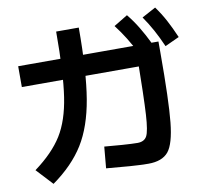

<svg xmlns="http://www.w3.org/2000/svg" viewBox="-90 -908 1117 1044"><g transform="rotate(-10 469.0 -386.0)"><path d="M418.3 4.5 429 -113.8Q468 -110 525.6 -105.9Q583.2 -101.9 610.8 -101.9Q648.2 -101.9 662.5 -128.2Q676.9 -154.6 682.3 -245.3Q687.8 -336 691 -577.1L757.3 -510.3H43.9V-625.3H818.4V-564.2Q818.4 -299 806.5 -181.3Q794.6 -63.6 760.3 -21.9Q726 19.8 649.3 19.8Q610.2 19.8 547.5 15.3Q484.8 10.8 418.3 4.5ZM280 -775.1H404.9Q404.9 -531.4 380 -383.5Q355.1 -235.7 295.2 -139.1Q235.3 -42.5 122.3 38L38.4 -52.3Q141.2 -128.2 191.3 -208.9Q241.4 -289.6 260.7 -416.9Q280 -544.2 280 -775.1ZM598 -749.5 674.5 -795.8Q705.4 -757.9 730.8 -715.9Q756.3 -673.9 781.9 -621.4L703.6 -578.9Q677.6 -630.4 652.6 -670.8Q627.6 -711.1 598 -749.5ZM756.1 -769 832.6 -810.2Q861.5 -770.6 884.2 -728.3Q907 -686 931 -630.2L852.1 -593.8Q829.7 -644.9 807.2 -686.2Q784.7 -727.4 756.1 -769Z"/></g></svg>

Font: Pretendard JP Variable
Style: Regular
Weight: 400
Designer: Base glyphs from Inter by Rasmus Andersson; Hangul glyphs from Noto Sans CJK(Source Han Sans) by Jang Soo-young and Kang
Foundry: Kil Hyung-jin
Version: Version 1.307;Glyphs 3.2 (3192)